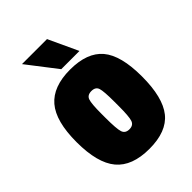

<svg xmlns="http://www.w3.org/2000/svg" viewBox="-198 -754 857 857"><g transform="rotate(-45 231.0 -325.0)"><path d="M24 -241.5Q24 -373 74.5 -432Q125 -491 232.5 -491Q340 -491 389 -433Q438 -375 438 -242.5Q438 -110 390 -50Q342 10 233 10Q124 10 74 -50Q24 -110 24 -241.5ZM192 -252V-228Q192 -157 199 -136Q206 -115 231.5 -115Q257 -115 264 -136Q271 -157 271 -222V-251Q271 -316 264.5 -336Q258 -356 232 -356Q206 -356 199 -336Q192 -316 192 -252ZM206 -520 98 -660H256L321 -520Z"/></g></svg>

Font: Passion One
Style: Regular
Weight: 400
Designer: Alejandro Lo Celso
Foundry: Fontstage
Version: Version 1.002